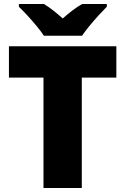

<svg xmlns="http://www.w3.org/2000/svg" viewBox="-20 -947 631 967"><path d="M392 0H199V-556H25V-714H566V-556H392ZM201 -767Q186 -790 163.5 -817Q141 -844 117.5 -869.5Q94 -895 75 -913V-927H201Q227 -911 248.5 -894Q270 -877 296 -854Q322 -877 345 -894.5Q368 -912 394 -927H518V-913Q501 -896 477.5 -870.5Q454 -845 431.5 -817.5Q409 -790 393 -767Z"/></svg>

Font: Noto Sans Oriya Blk
Style: Regular
Weight: 900
Designer: Amélie Bonet and Sol Matas
Foundry: Google LLC
Version: Version 2.006; ttfautohint (v1.8.4.7-5d5b)